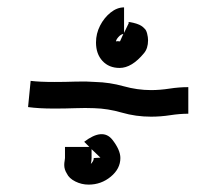

<svg xmlns="http://www.w3.org/2000/svg" viewBox="-20 -559 602 520"><path d="M304 -375Q275 -375 257.5 -394Q240 -413 240 -444Q240 -468 251 -489.5Q262 -511 279.5 -525Q297 -539 316 -539V-470L329 -497Q325 -500 332.5 -499Q340 -498 352 -494Q364 -490 371 -482Q376 -478 378.5 -468Q381 -458 381 -450Q381 -428 370 -415Q337 -375 304 -375ZM314 -467Q307 -466 300.5 -458.5Q294 -451 294 -446Q295 -448 298 -447.5Q301 -447 304 -447H305ZM389 -243Q348 -243 310 -254Q272 -265 235 -266Q212 -267 184 -266Q156 -265 127 -265Q105 -265 88 -266Q71 -267 56 -269L63 -340Q87 -337 127 -337Q156 -337 184.5 -338Q213 -339 238 -337Q277 -336 314.5 -325.5Q352 -315 389 -315Q413 -315 439 -319Q465 -323 490 -323V-251Q467 -251 441 -247Q415 -243 389 -243ZM220 -59Q201 -59 184 -67.5Q167 -76 161 -89Q154 -100 154 -112Q154 -118 155 -123Q156 -128 156 -131V-161H222L208 -175Q258 -213 284 -181Q306 -153 306 -131Q306 -102 280 -80.5Q254 -59 220 -59ZM226 -115Q229 -118 231.5 -122Q234 -126 234 -131L252 -132L228 -155V-131Q228 -127 227.5 -123Q227 -119 226 -115Z"/></svg>

Font: Syne Tactile
Style: Regular
Weight: 400
Designer: Lucas Descroix
Foundry: Bonjour Monde
Version: Version 2.100; ttfautohint (v1.8.3)